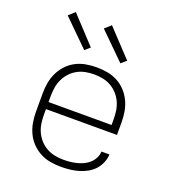

<svg xmlns="http://www.w3.org/2000/svg" viewBox="-138 -860 876 973"><g transform="rotate(20 300.0 -373.5)"><path d="M301 8Q272 8 243 3Q214 -2 188.5 -15.5Q163 -29 142.5 -50Q122 -71 109.5 -97.5Q97 -124 92 -152.5Q87 -181 87 -210V-310Q87 -339 92 -367.5Q97 -396 109.5 -422Q122 -448 142 -469.5Q162 -491 188 -504.5Q214 -518 242.5 -523Q271 -528 300 -528Q329 -528 357.5 -523Q386 -518 412 -504.5Q438 -491 458 -469.5Q478 -448 490.5 -422Q503 -396 508 -367.5Q513 -339 513 -310V-241H130V-210Q130 -186 133.5 -163Q137 -140 147 -118.5Q157 -97 173 -79.5Q189 -62 210 -50.5Q231 -39 254 -34.5Q277 -30 301 -30Q319 -30 337.5 -32Q356 -34 373.5 -38.5Q391 -43 407.5 -51Q424 -59 437.5 -71.5Q451 -84 459 -100.5Q467 -117 468 -135H511Q510 -112 500.5 -89.5Q491 -67 475 -50Q459 -33 438 -21.5Q417 -10 394 -3.5Q371 3 347.5 5.5Q324 8 301 8ZM130 -279H470V-310Q470 -333 466.5 -356.5Q463 -380 453 -401.5Q443 -423 427 -440.5Q411 -458 390.5 -469.5Q370 -481 346.5 -485.5Q323 -490 300 -490Q277 -490 253.5 -485.5Q230 -481 209.5 -469.5Q189 -458 173 -440.5Q157 -423 147 -401.5Q137 -380 133.5 -356.5Q130 -333 130 -310ZM405 -588 266 -725 299 -755 433 -612ZM210 -588 71 -725 104 -755 237 -612Z"/></g></svg>

Font: Iosevka Aile Extralight
Style: Regular
Weight: 200
Designer: Belleve Invis
Foundry: Belleve Invis
Version: Version 31.1.0; ttfautohint (v1.8.4)